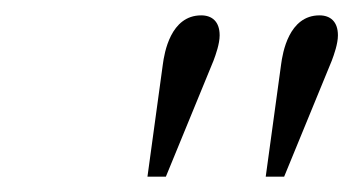

<svg xmlns="http://www.w3.org/2000/svg" viewBox="-20 -750 460 250"><path d="M326 -520H350L412 -671C415 -679 420 -693 420 -704C420 -722 410 -730 396 -730C356 -730 348 -681 346 -666ZM172 -520H196L258 -671C261 -679 266 -693 266 -704C266 -722 256 -730 242 -730C202 -730 194 -681 192 -666Z"/></svg>

Font: Old Standard
Style: Italic
Weight: 400
Italic angle: -15.2°
Designer: Alexey Kryukov <alexios@thessalonica.org.ru>
Version: Version 2.0